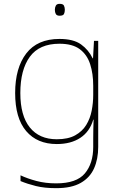

<svg xmlns="http://www.w3.org/2000/svg" viewBox="-20 -741 623 1001"><path d="M290 -538Q363 -538 402.5 -509.5Q442 -481 463 -437H465L470 -528H492V25Q492 88 470.5 136.5Q449 185 401 212.5Q353 240 273 240Q212 240 167.5 229Q123 218 87 203V173Q123 190 170 202.5Q217 215 273 215Q379 215 422.5 163Q466 111 466 25V-17Q466 -46 466.5 -67Q467 -88 468 -117H466Q448 -55 399 -22.5Q350 10 276 10Q174 10 116.5 -57.5Q59 -125 59 -256Q59 -387 117 -462.5Q175 -538 290 -538ZM290 -513Q185 -513 135.5 -445Q86 -377 86 -256Q86 -138 135.5 -76.5Q185 -15 276 -15Q335 -15 372 -35.5Q409 -56 429.5 -89.5Q450 -123 458 -164Q466 -205 466 -246V-294Q466 -357 450 -406.5Q434 -456 396 -484.5Q358 -513 290 -513ZM291 -721Q309 -721 313.5 -711.5Q318 -702 318 -690Q318 -677 313.5 -668Q309 -659 291 -659Q276 -659 271 -668Q266 -677 266 -690Q266 -702 271 -711.5Q276 -721 291 -721Z"/></svg>

Font: Noto Sans Lao Looped Thin
Style: Regular
Weight: 100
Designer: Mark Frömberg, Ben Mitchell
Foundry: The Fontpad Ltd
Version: Version 1.002; ttfautohint (v1.8.4.7-5d5b)